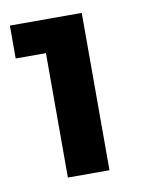

<svg xmlns="http://www.w3.org/2000/svg" viewBox="-57 -818 368 500"><g transform="rotate(-10 126.5 -568.0)"><path d="M3 -776H193V-360H83V-689H3Z"/></g></svg>

Font: Montserrat arm2 SemiBold
Style: Regular
Weight: 600
Designer: Julieta Ulanovsky
Foundry: Julieta Ulanovsky
Version: Version 6.000